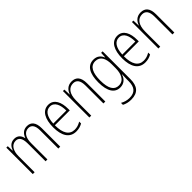

<svg xmlns="http://www.w3.org/2000/svg" viewBox="132 -1506 2715 2715"><g transform="rotate(-45 1489.5 -149.0)"><path d="M497 -539C425 -539 385 -497 362 -436H359C347 -495 311 -539 242 -539C164 -539 130 -485 112 -436H109L105 -529H76V0H113V-323C113 -426 156 -505 238 -505C293 -505 332 -468 332 -355V0H369V-328C369 -441 417 -505 492 -505C548 -505 587 -465 587 -364V0H625V-367C625 -486 576 -539 497 -539Z M923 -539C805 -539 747 -427 747 -263C747 -98 807 10 939 10C988 10 1028 -2 1065 -23V-61C1021 -35 985 -24 941 -24C837 -24 784 -110 785 -267H1083V-300C1083 -428 1038 -539 923 -539ZM923 -505C1010 -505 1047 -415 1047 -300H786C793 -437 844 -505 923 -505Z M1390 -539C1307 -539 1262 -484 1243 -425H1241L1237 -529H1208V0H1245V-302C1245 -439 1303 -505 1386 -505C1451 -505 1489 -461 1489 -356V0H1527V-365C1527 -485 1478 -539 1390 -539Z M1826 -539C1706 -539 1648 -435 1648 -261C1648 -79 1711 10 1818 10C1894 10 1944 -36 1964 -105H1967C1965 -67 1964 -41 1964 -10V30C1964 149 1914 207 1807 207C1754 207 1711 193 1670 170V209C1708 229 1752 241 1807 241C1944 241 2002 165 2002 27V-529H1972L1967 -445H1963C1942 -497 1902 -539 1826 -539ZM1829 -505C1928 -505 1964 -422 1964 -308V-232C1964 -127 1929 -24 1823 -24C1733 -24 1686 -101 1686 -261C1686 -410 1728 -505 1829 -505Z M2303 -539C2185 -539 2127 -427 2127 -263C2127 -98 2187 10 2319 10C2368 10 2408 -2 2445 -23V-61C2401 -35 2365 -24 2321 -24C2217 -24 2164 -110 2165 -267H2463V-300C2463 -428 2418 -539 2303 -539ZM2303 -505C2390 -505 2427 -415 2427 -300H2166C2173 -437 2224 -505 2303 -505Z M2770 -539C2687 -539 2642 -484 2623 -425H2621L2617 -529H2588V0H2625V-302C2625 -439 2683 -505 2766 -505C2831 -505 2869 -461 2869 -356V0H2907V-365C2907 -485 2858 -539 2770 -539Z"/></g></svg>

Font: Noto Sans Condensed ExtraLight
Style: Regular
Weight: 200
Width: 3
Designer: Monotype Design Team
Foundry: Monotype Imaging Inc.
Version: Version 2.013